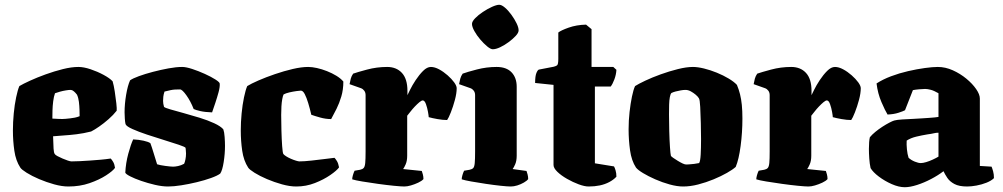

<svg xmlns="http://www.w3.org/2000/svg" viewBox="-20 -780 4193 803"><path d="M266 0Q239 0 206.5 -9Q174 -18 143.5 -31Q113 -44 91.5 -57.5Q70 -71 65 -79Q46 -108 40 -149.5Q34 -191 34 -234Q34 -269 37.5 -305.5Q41 -342 47.5 -373Q54 -404 61 -420Q76 -429 105.5 -442.5Q135 -456 171 -469Q207 -482 243 -491Q279 -500 308 -500Q330 -500 358.5 -490.5Q387 -481 413 -467Q439 -453 451 -440Q456 -423 460 -397Q464 -371 466.5 -348Q469 -325 468 -317Q454 -299 434 -281.5Q414 -264 394.5 -250.5Q375 -237 361 -230Q329 -222 300 -218.5Q271 -215 246.5 -213.5Q222 -212 202 -210Q203 -176 204 -158.5Q205 -141 209 -136Q211 -132 220.5 -127Q230 -122 241.5 -117Q253 -112 263.5 -108.5Q274 -105 279 -105Q294 -105 314 -106Q334 -107 356 -108.5Q378 -110 400.5 -112Q423 -114 443 -117Q448 -112 453.5 -102.5Q459 -93 461 -78Q452 -65 423.5 -46.5Q395 -28 354.5 -14Q314 0 266 0ZM254 -283Q264 -284 273.5 -285Q283 -286 293 -288Q303 -290 313 -294Q313 -305 312.5 -321Q312 -337 310 -354Q308 -371 302 -384Q295 -393 289.5 -397.5Q284 -402 280.5 -403Q277 -404 275 -404Q268 -404 255.5 -402Q243 -400 230.5 -396.5Q218 -393 210 -390Q205 -376 202.5 -356.5Q200 -337 199.5 -318Q199 -299 199 -284Q216 -283 229 -282.5Q242 -282 254 -283Z M683 0Q658 0 628 -7Q598 -14 570.5 -23.5Q543 -33 524.5 -42.5Q506 -52 504 -58Q506 -98 516.5 -137Q527 -176 537 -197Q560 -196 580.5 -191.5Q601 -187 609 -181Q615 -165 622.5 -140Q630 -115 637 -93Q649 -89 672 -86Q695 -83 704 -83Q712 -83 724.5 -85.5Q737 -88 750 -95Q753 -101 755.5 -113Q758 -125 758 -138Q758 -146 757 -153.5Q756 -161 756 -162Q753 -166 728 -174.5Q703 -183 667 -194Q631 -205 595 -217Q559 -229 533.5 -240.5Q508 -252 505 -261Q503 -269 502 -284.5Q501 -300 501 -310Q501 -345 507.5 -383.5Q514 -422 524 -444Q535 -452 561 -461.5Q587 -471 619.5 -479.5Q652 -488 684.5 -494Q717 -500 742 -500Q758 -500 784 -491.5Q810 -483 836.5 -471Q863 -459 881 -447.5Q899 -436 899 -430Q900 -416 894 -394Q888 -372 880.5 -349.5Q873 -327 867 -310Q837 -311 817.5 -315.5Q798 -320 790 -324Q777 -357 759.5 -381.5Q742 -406 733 -406Q721 -406 712 -405.5Q703 -405 693.5 -403Q684 -401 668 -397Q664 -385 663 -375.5Q662 -366 662 -358Q662 -351 663 -346Q664 -341 666 -333Q670 -329 692.5 -322.5Q715 -316 748 -307Q781 -298 815 -287.5Q849 -277 876 -264.5Q903 -252 914 -239Q918 -228 919.5 -207Q921 -186 921 -170Q921 -137 915.5 -102Q910 -67 901 -54Q889 -45 862.5 -35.5Q836 -26 803 -18Q770 -10 738 -5Q706 0 683 0Z M1219 0Q1192 0 1159.5 -9Q1127 -18 1096.5 -31Q1066 -44 1044.5 -57.5Q1023 -71 1018 -79Q999 -108 993 -149.5Q987 -191 987 -234Q987 -269 990.5 -305.5Q994 -342 1000.5 -373Q1007 -404 1014 -420Q1030 -430 1061 -443.5Q1092 -457 1130 -470Q1168 -483 1204.5 -491.5Q1241 -500 1269 -500Q1285 -500 1305.5 -495.5Q1326 -491 1347.5 -482.5Q1369 -474 1387 -463Q1405 -452 1416 -439Q1416 -405 1407.5 -376.5Q1399 -348 1387.5 -325Q1376 -302 1365 -282Q1342 -282 1319 -288.5Q1296 -295 1282 -300Q1276 -326 1269 -349Q1262 -372 1254.5 -386.5Q1247 -401 1238 -401Q1234 -401 1219.5 -399Q1205 -397 1190 -393.5Q1175 -390 1166 -385Q1163 -379 1160.5 -365.5Q1158 -352 1157 -335Q1156 -318 1156 -299Q1156 -271 1157 -234.5Q1158 -198 1160 -169.5Q1162 -141 1165 -136Q1168 -132 1176.5 -126.5Q1185 -121 1196.5 -116Q1208 -111 1218 -108Q1228 -105 1232 -105Q1252 -105 1283.5 -108.5Q1315 -112 1342.5 -115.5Q1370 -119 1379 -120Q1383 -116 1389 -106.5Q1395 -97 1398 -80Q1389 -67 1361.5 -48Q1334 -29 1297 -14.5Q1260 0 1219 0Z M1671 0Q1658 0 1627.5 -3Q1597 -6 1561 -11Q1525 -16 1495 -21Q1465 -26 1453 -30Q1453 -37 1456 -47.5Q1459 -58 1463 -66L1486 -70Q1496 -72 1501 -77.5Q1506 -83 1507.5 -98.5Q1509 -114 1509 -147V-382Q1509 -393 1503.5 -400.5Q1498 -408 1490 -411L1442 -428Q1444 -440 1447 -451Q1450 -462 1457 -472Q1474 -478 1515 -489Q1556 -500 1599 -500Q1638 -500 1661 -475Q1684 -450 1684 -400V-382Q1686 -386 1695 -404.5Q1704 -423 1718.5 -445Q1733 -467 1749.5 -483.5Q1766 -500 1782 -500Q1798 -500 1816.5 -490Q1835 -480 1852 -465Q1869 -450 1879.5 -435.5Q1890 -421 1890 -411Q1890 -390 1882.5 -362Q1875 -334 1865.5 -310Q1856 -286 1850 -278Q1832 -278 1809.5 -282Q1787 -286 1773 -290Q1773 -295 1770 -312Q1767 -329 1761.5 -344.5Q1756 -360 1748 -360Q1743 -360 1734 -352.5Q1725 -345 1715 -334.5Q1705 -324 1696.5 -313Q1688 -302 1683 -296V-129Q1683 -107 1676.5 -92.5Q1670 -78 1666 -73L1744 -65Q1746 -60 1748.5 -50.5Q1751 -41 1751 -31Q1744 -23 1729 -16Q1714 -9 1698.5 -4.5Q1683 0 1671 0Z M2116 0Q2103 0 2074.5 -3Q2046 -6 2012.5 -11Q1979 -16 1951 -21Q1923 -26 1911 -30Q1911 -37 1914 -47.5Q1917 -58 1921 -66L1944 -70Q1954 -72 1959 -77Q1964 -82 1965.5 -98Q1967 -114 1967 -147V-382Q1967 -393 1961.5 -400.5Q1956 -408 1948 -411L1900 -428Q1902 -440 1905 -451Q1908 -462 1915 -472Q1934 -479 1974.5 -489.5Q2015 -500 2057 -500Q2098 -500 2119.5 -477.5Q2141 -455 2141 -417V-129Q2141 -107 2134.5 -92.5Q2128 -78 2124 -73L2182 -65Q2184 -60 2186.5 -50.5Q2189 -41 2189 -31Q2184 -24 2171 -16.5Q2158 -9 2143.5 -4.5Q2129 0 2116 0ZM2041 -574Q2032 -574 2017.5 -586Q2003 -598 1988.5 -615Q1974 -632 1964 -650Q1954 -668 1954 -680Q1954 -690 1967 -703.5Q1980 -717 1999.5 -730Q2019 -743 2038 -751.5Q2057 -760 2068 -760Q2078 -760 2092 -748Q2106 -736 2119 -718Q2132 -700 2140.5 -682.5Q2149 -665 2149 -653Q2149 -643 2137 -630Q2125 -617 2107.5 -604Q2090 -591 2072 -582.5Q2054 -574 2041 -574Z M2442 0Q2425 0 2400.5 -9Q2376 -18 2351.5 -32Q2327 -46 2311 -61.5Q2295 -77 2295 -90V-425L2218 -433Q2218 -462 2223.5 -475Q2229 -488 2234 -489L2296 -501Q2304 -503 2309.5 -506.5Q2315 -510 2315 -534V-644Q2326 -653 2358.5 -664.5Q2391 -676 2431 -677L2454 -658V-500H2545L2558 -488Q2557 -468 2549.5 -448Q2542 -428 2534 -418H2468V-97L2548 -84Q2551 -79 2554.5 -67.5Q2558 -56 2558 -41Q2546 -28 2528 -18.5Q2510 -9 2488.5 -4.5Q2467 0 2442 0Z M2837 0Q2812 0 2781 -8.5Q2750 -17 2720.5 -30Q2691 -43 2669.5 -56Q2648 -69 2640 -79Q2621 -108 2615 -151.5Q2609 -195 2609 -239Q2609 -276 2613 -311.5Q2617 -347 2623 -376Q2629 -405 2636 -420Q2650 -429 2678.5 -442.5Q2707 -456 2743 -469Q2779 -482 2815 -491Q2851 -500 2878 -500Q2898 -500 2924.5 -493.5Q2951 -487 2978 -476Q3005 -465 3027.5 -451.5Q3050 -438 3062 -425Q3070 -406 3075 -386Q3080 -366 3082.5 -341.5Q3085 -317 3085 -284Q3085 -226 3077.5 -169.5Q3070 -113 3057 -82Q3045 -71 3020.5 -57Q2996 -43 2964.5 -30Q2933 -17 2900 -8.5Q2867 0 2837 0ZM2850 -92Q2852 -92 2861.5 -92.5Q2871 -93 2883 -94.5Q2895 -96 2904 -98Q2909 -106 2910.5 -134Q2912 -162 2912 -198Q2912 -228 2911 -265.5Q2910 -303 2908.5 -333Q2907 -363 2903 -369Q2899 -376 2889.5 -384Q2880 -392 2869 -398Q2858 -404 2847 -404Q2838 -404 2827 -402Q2816 -400 2806 -397.5Q2796 -395 2788 -391Q2784 -387 2781.5 -374Q2779 -361 2778.5 -342.5Q2778 -324 2778 -301Q2778 -270 2779 -232Q2780 -194 2782 -164.5Q2784 -135 2786 -128Q2788 -125 2796 -119.5Q2804 -114 2814.5 -107.5Q2825 -101 2834.5 -96.5Q2844 -92 2850 -92Z M3361 0Q3348 0 3317.5 -3Q3287 -6 3251 -11Q3215 -16 3185 -21Q3155 -26 3143 -30Q3143 -37 3146 -47.5Q3149 -58 3153 -66L3176 -70Q3186 -72 3191 -77.5Q3196 -83 3197.5 -98.5Q3199 -114 3199 -147V-382Q3199 -393 3193.5 -400.5Q3188 -408 3180 -411L3132 -428Q3134 -440 3137 -451Q3140 -462 3147 -472Q3164 -478 3205 -489Q3246 -500 3289 -500Q3328 -500 3351 -475Q3374 -450 3374 -400V-382Q3376 -386 3385 -404.5Q3394 -423 3408.5 -445Q3423 -467 3439.5 -483.5Q3456 -500 3472 -500Q3488 -500 3506.5 -490Q3525 -480 3542 -465Q3559 -450 3569.5 -435.5Q3580 -421 3580 -411Q3580 -390 3572.5 -362Q3565 -334 3555.5 -310Q3546 -286 3540 -278Q3522 -278 3499.5 -282Q3477 -286 3463 -290Q3463 -295 3460 -312Q3457 -329 3451.5 -344.5Q3446 -360 3438 -360Q3433 -360 3424 -352.5Q3415 -345 3405 -334.5Q3395 -324 3386.5 -313Q3378 -302 3373 -296V-129Q3373 -107 3366.5 -92.5Q3360 -78 3356 -73L3434 -65Q3436 -60 3438.5 -50.5Q3441 -41 3441 -31Q3434 -23 3419 -16Q3404 -9 3388.5 -4.5Q3373 0 3361 0Z M3764 3Q3739 3 3709.5 -10Q3680 -23 3655.5 -41.5Q3631 -60 3621 -77Q3617 -95 3615.5 -117.5Q3614 -140 3614 -157Q3614 -173 3615 -185.5Q3616 -198 3618 -206Q3627 -217 3641 -228.5Q3655 -240 3670.5 -250Q3686 -260 3699.5 -267Q3713 -274 3720 -276Q3730 -279 3754.5 -280.5Q3779 -282 3802 -283Q3820 -284 3836 -285Q3852 -286 3866 -287Q3880 -288 3890 -289Q3900 -290 3905 -291V-390Q3886 -401 3872.5 -404.5Q3859 -408 3849 -408Q3840 -408 3823.5 -406.5Q3807 -405 3798 -403L3765 -319Q3758 -315 3738 -308.5Q3718 -302 3692 -301Q3682 -317 3666.5 -353Q3651 -389 3646 -431Q3672 -448 3706.5 -461Q3741 -474 3778 -482.5Q3815 -491 3848 -495.5Q3881 -500 3902 -500Q3934 -500 3965 -486Q3996 -472 4021.5 -451Q4047 -430 4062.5 -407.5Q4078 -385 4078 -368V-86L4127 -83Q4130 -76 4133.5 -63.5Q4137 -51 4137 -35Q4126 -24 4106 -16Q4086 -8 4064 -4Q4042 0 4025 0Q3991 0 3971.5 -10.5Q3952 -21 3942 -36Q3932 -51 3926 -64Q3904 -47 3874.5 -31.5Q3845 -16 3815.5 -6.5Q3786 3 3764 3ZM3831 -98Q3840 -98 3853.5 -102Q3867 -106 3881 -112.5Q3895 -119 3905 -125V-225Q3895 -225 3885 -222.5Q3875 -220 3859 -218Q3835 -214 3812 -208.5Q3789 -203 3772 -192Q3771 -176 3773 -155.5Q3775 -135 3780 -120Q3791 -110 3806 -104Q3821 -98 3831 -98Z"/></svg>

Font: Texturina Medium 12pt Black
Style: Regular
Weight: 900
Version: Version 1.002